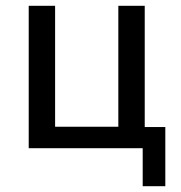

<svg xmlns="http://www.w3.org/2000/svg" viewBox="-20 -511 623 662"><path d="M472 131V0H79V-491H170V-74H388V-491H479V-73H550V131Z"/></svg>

Font: Nunito Sans 10pt SemiCondensed Medium
Style: Regular
Weight: 500
Width: 4
Designer: Vernon Adams
Foundry: Vernon Adams
Version: Version 3.101;gftools[0.9.27]